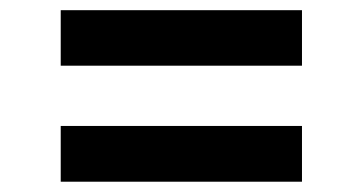

<svg xmlns="http://www.w3.org/2000/svg" viewBox="-20 -476 708 375"><path d="M98.6 -347.7V-456.1H569.8V-347.7ZM98.6 -121.1V-230H569.8V-121.1Z"/></svg>

Font: Inter 17pt SemiBold
Style: Regular
Weight: 600
Version: Version 4.001;git-66647c0bb